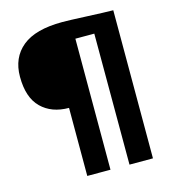

<svg xmlns="http://www.w3.org/2000/svg" viewBox="-121 -934 931 1034"><g transform="rotate(-15 344.5 -417.5)"><path d="M237.3 0V-379.4Q141.1 -379.4 83.3 -436.3Q25.4 -493.2 25.4 -609.4Q25.4 -715.8 98.4 -775.6Q171.4 -835.4 321.3 -835.4Q359.4 -835.4 457 -830.8Q554.7 -826.2 603.5 -825.7V0H472.7L472.2 -730.5H366.7V0Z"/></g></svg>

Font: HaufeMerriweatherSans
Style: Bold
Weight: 700
Designer: Eben Sorkin
Foundry: Eben Sorkin
Version: Version 1.56